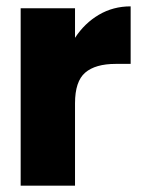

<svg xmlns="http://www.w3.org/2000/svg" viewBox="-20 -584 451 604"><path d="M391 -564V-383H344Q280 -383 248 -355.5Q216 -328 216 -259V0H45V-558H216V-465Q246 -511 291 -537.5Q336 -564 391 -564Z"/></svg>

Font: Poppins A&M
Style: Bold-A&M
Weight: 700
Designer: Ninad Kale (Devanagari), Jonny Pinhorn (Latin)
Foundry: Indian Type Foundry
Version: 4.004